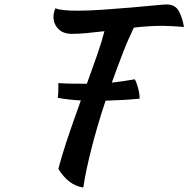

<svg xmlns="http://www.w3.org/2000/svg" viewBox="-20 -758 846 862"><path d="M303 -606Q263 -606 241.5 -628.5Q220 -651 220 -683Q220 -691 222.5 -702Q225 -713 229 -721Q242 -715 267.5 -712.5Q293 -710 327 -710Q378 -710 442.5 -714.5Q507 -719 566 -724Q625 -729 670 -733.5Q715 -738 728 -738Q765 -738 781.5 -710.5Q798 -683 806 -637Q780 -639 754.5 -640.5Q729 -642 711 -642Q679 -642 646.5 -640Q614 -638 581 -634Q570 -611 557 -582Q544 -553 531.5 -520Q519 -487 506 -453Q493 -419 482 -387Q535 -393 585 -402Q593 -389 600 -362.5Q607 -336 607 -315Q534 -308 454 -306Q433 -243 417.5 -189.5Q402 -136 390 -88.5Q378 -41 369 1Q360 43 354 84Q287 74 242 0Q249 -27 258 -57Q267 -87 279 -124Q291 -161 307 -206Q323 -251 343 -307Q286 -310 239 -319Q241 -329 241.5 -343Q242 -357 242 -385Q269 -383 298.5 -382.5Q328 -382 370 -382Q393 -445 415 -508Q437 -571 449 -618Q407 -613 369.5 -609.5Q332 -606 303 -606Z"/></svg>

Font: Sweet Mavka Script
Style: Regular
Weight: 500
Designer: Pablo Impallari/Anastassiya Vishnevskaya
Foundry: Pablo Impallari/ Anastassiya Vishnevskaya
Version: Version 2.0/www.impallari.com/   behance.net/sweetcherry